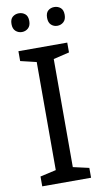

<svg xmlns="http://www.w3.org/2000/svg" viewBox="-99 -954 538 999"><g transform="rotate(-10 169.5 -454.0)"><path d="M298 0H40V-52L124 -71V-642L40 -662V-714H298V-662L214 -642V-71L298 -52ZM29 -859Q29 -885 43 -896.5Q57 -908 76 -908Q95 -908 109 -896.5Q123 -885 123 -859Q123 -834 109 -821.5Q95 -809 76 -809Q57 -809 43 -821.5Q29 -834 29 -859ZM217 -859Q217 -885 230.5 -896.5Q244 -908 263 -908Q282 -908 296 -896.5Q310 -885 310 -859Q310 -834 296 -821.5Q282 -809 263 -809Q244 -809 230.5 -821.5Q217 -834 217 -859Z"/></g></svg>

Font: TSCustom
Style: Regular
Weight: 400
Designer: Monotype Design Team
Foundry: Monotype Imaging Inc.
Version: Version 2.004; ttfautohint (v1.8.3) -l 8 -r 50 -G 200 -x 14 